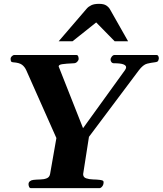

<svg xmlns="http://www.w3.org/2000/svg" viewBox="-20 -979 846 999"><path d="M128.4 -20.5Q128.4 -30.3 135.7 -36.1Q143.1 -42 153.8 -43Q170.4 -44.9 189.5 -45.2Q208.5 -45.4 223.1 -51.3Q237.8 -57.1 240.7 -74.2L273.4 -260.7L117.2 -612.3Q108.9 -631.3 94.5 -642.1Q80.1 -652.8 48.8 -654.8Q38.6 -655.8 36.9 -661.1Q35.2 -666.5 35.2 -672.9Q35.2 -680.2 41.5 -686.5Q47.9 -692.9 55.7 -692.9H376.5Q384.8 -692.9 387 -685.5Q389.2 -678.2 389.2 -672.9Q389.2 -665.5 382.1 -658Q375 -650.4 365.2 -649.9Q321.3 -647.9 303.2 -645Q285.2 -642.1 285.2 -633.3L412.1 -312L630.4 -614.3Q636.2 -622.6 636.2 -628.9Q636.2 -638.7 621.6 -644.3Q606.9 -649.9 572.3 -649.9Q564.5 -649.9 559.8 -655.8Q555.2 -661.6 555.2 -668.5Q555.2 -676.8 561.8 -684.8Q568.4 -692.9 576.2 -692.9H793.5Q801.8 -692.9 804.4 -685.5Q807.1 -678.2 806.2 -672.9Q804.2 -662.1 799.6 -658.9Q794.9 -655.8 784.7 -654.8Q766.1 -652.8 745.4 -647.7Q724.6 -642.6 701.7 -612.3L442.9 -267.1L412.6 -73.2Q412.6 -56.6 428 -51.3Q443.4 -45.9 463.9 -45.4Q484.4 -44.9 499.5 -43Q507.8 -42 513.4 -39.8Q519 -37.6 519 -30.8Q519 -17.6 511.7 -8.8Q504.4 0 497.1 0H141.1Q134.3 0 131.3 -7.1Q128.4 -14.2 128.4 -20.5ZM285.2 -764.2 431.2 -934.1Q440.4 -944.8 455.3 -951.9Q470.2 -959 495.1 -959Q520.5 -959 533.4 -950.2Q546.4 -941.4 552.7 -929.7L646.5 -764.2H576.7L480.5 -862.3L357.4 -764.2Z"/></svg>

Font: Gelasio
Style: Bold Italic
Weight: 700
Italic angle: -8.5°
Designer: Eben Sorkin
Foundry: Eben Sorkin
Version: Version 1.008